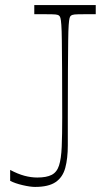

<svg xmlns="http://www.w3.org/2000/svg" viewBox="-20 -720 439 756"><path d="M20 -8V-51Q50 -35 76 -28Q102 -21 127 -21Q163 -21 183.5 -31.5Q204 -42 212.5 -68.5Q221 -95 223 -141.5Q225 -188 225 -259Q225 -372 224.5 -444.5Q224 -517 223.5 -559.5Q223 -602 221.5 -622Q220 -642 218 -649Q216 -656 213 -658Q209 -662 199 -663Q189 -664 160 -664Q151 -664 140 -664Q129 -664 115 -664V-700H357V-664Q344 -664 332.5 -664Q321 -664 312 -664Q283 -664 273.5 -663Q264 -662 259 -658Q256 -656 254 -649Q252 -642 250.5 -622Q249 -602 248.5 -559.5Q248 -517 247.5 -444.5Q247 -372 247 -259V-148Q247 -96 237 -59Q227 -22 199 -3Q171 16 118 16Q99 16 69 9Q39 2 20 -8Z"/></svg>

Font: Ojuju ExtraLight
Style: Regular
Weight: 200
Designer: Chisaokwu Joboson, Mirko Velimirovic
Foundry: Udi Foundry
Version: Version 1.000